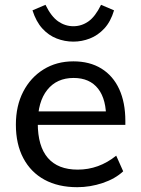

<svg xmlns="http://www.w3.org/2000/svg" viewBox="-20 -771 585 798"><path d="M492 -59Q459 -28 407 -10.5Q355 7 301 7Q222 7 165 -24Q108 -55 77 -113.5Q46 -172 46 -253Q46 -331 76.5 -390Q107 -449 161 -482.5Q215 -516 285 -516Q353 -516 401.5 -486Q450 -456 475.5 -400.5Q501 -345 501 -268V-252H126V-308H449L421 -272Q423 -357 388 -402Q353 -447 286 -447Q216 -447 176.5 -397.5Q137 -348 137 -259Q137 -163 179 -114.5Q221 -66 303 -66Q347 -66 387 -80.5Q427 -95 463 -124ZM285 -598Q249 -598 215.5 -611Q182 -624 156 -652.5Q130 -681 115 -728L169 -751Q193 -702 222 -682Q251 -662 285 -662Q319 -662 347.5 -682Q376 -702 400 -751L454 -728Q440 -681 413.5 -652.5Q387 -624 353.5 -611Q320 -598 285 -598Z"/></svg>

Font: Muli Medium
Style: Regular
Weight: 500
Designer: Vernon Adams
Foundry: Vernon Adams
Version: Version 2.100; ttfautohint (v1.8.1.43-b0c9)